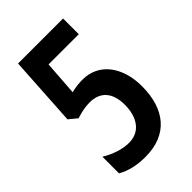

<svg xmlns="http://www.w3.org/2000/svg" viewBox="-218 -797 890 890"><g transform="rotate(-45 227.0 -352.0)"><path d="M237 -450C216 -450 191 -448 163 -441L175 -611H373V-714H78L57 -369L97 -336C128 -346 156 -352 185 -352C254 -352 293 -309 293 -229C293 -149 256 -90 182 -90C138 -90 90 -107 49 -132V-23C87 -1 133 10 190 10C336 10 410 -84 410 -233C410 -362 342 -450 237 -450Z"/></g></svg>

Font: Noto Sans Myanmar UI ExtraCondensed SemiBold
Style: Regular
Weight: 600
Width: 2
Designer: Monotype Design Team
Foundry: Monotype Imaging Inc.
Version: Version 2.103